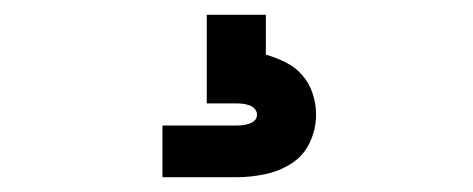

<svg xmlns="http://www.w3.org/2000/svg" viewBox="-20 -20 640 260"><path d="M200 220V150H300Q304 150 308.5 149.5Q313 149 317.5 147.5Q322 146 325 143Q328 140 328 135Q328 131 325 127.5Q322 124 317.5 122.5Q313 121 308.5 120.5Q304 120 300 120H260V0H340V54Q354 58 367 64.5Q380 71 389.5 82Q399 93 403.5 107Q408 121 408 135Q408 155 399.5 173Q391 191 374.5 201.5Q358 212 338.5 216Q319 220 300 220Z"/></svg>

Font: Iosevka Slab Medium Extended
Style: Regular
Weight: 500
Width: 7
Monospace: yes
Designer: Belleve Invis
Foundry: Belleve Invis
Version: Version 11.1.1; ttfautohint (v1.8.3)